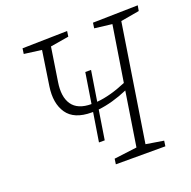

<svg xmlns="http://www.w3.org/2000/svg" viewBox="-124 -818 937 940"><g transform="rotate(-20 345.0 -347.5)"><path d="M282 -129 306 -279Q303 -279 299 -279Q208 -279 171.5 -332Q135 -385 148 -471L175 -650L84 -662L88 -690L322 -695L318 -667L222 -651L195 -476Q183 -401 212 -359.5Q241 -318 312 -318L337 -476H367L342 -319Q412 -325 496 -361L542 -651L451 -662L455 -690L690 -695L685 -667L588 -650L493 -43L585 -28L581 0H323L327 -28L446 -43L490 -324Q409 -289 336 -281L312 -129Z"/></g></svg>

Font: Bitter Light
Style: Italic
Weight: 300
Italic angle: -9°
Designer: Sol Matas, and Bitter project Authors
Foundry: Sol Matas
Version: Version 2.001